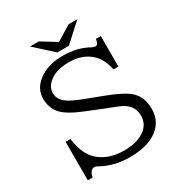

<svg xmlns="http://www.w3.org/2000/svg" viewBox="-205 -1021 1110 1182"><g transform="rotate(-30 350.0 -430.0)"><path d="M309.1 -763.2 182.1 -878.9H244.1L350.1 -814L456.1 -878.9H518.1L391.1 -763.2ZM78.1 -261.2H112.3Q128.4 -146 185.1 -95.7Q254.4 -34.2 365.2 -34.2Q454.1 -34.2 508.3 -71.3Q561 -107.4 561 -169.4Q561 -233.9 503.9 -270Q483.9 -282.7 429.2 -302.7Q413.1 -308.6 402.3 -313L272.9 -365.2Q165.5 -408.2 127.9 -452.1Q90.8 -495.1 90.8 -560.5Q90.8 -628.4 149.9 -675.3Q217.8 -729 326.7 -729Q431.6 -729 508.3 -684.6Q520.5 -677.7 531.7 -677.7Q551.3 -677.7 556.2 -716.8H591.3V-500H556.2Q539.6 -584 488.3 -627Q429.7 -675.8 338.9 -675.8Q254.4 -675.8 205.1 -639.2Q159.7 -605.5 159.7 -560.1Q159.7 -513.7 204.6 -481.9Q235.8 -460.4 299.3 -436L430.2 -386.2Q533.7 -346.7 575.7 -314Q639.2 -265.6 639.2 -171.9Q639.2 -75.2 555.7 -22.9Q488.3 19 372.6 19Q262.7 19 174.3 -31.2Q161.6 -38.1 153.8 -38.1Q122.1 -38.1 112.3 12.2H78.1Z"/></g></svg>

Font: BIZ UDPMincho
Style: Regular
Weight: 400
Designer: TypeBank Co., Ltd.
Foundry: Morisawa Inc.
Version: Version 1.06